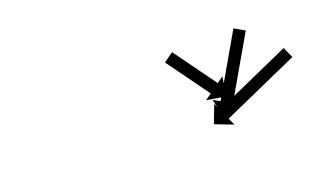

<svg xmlns="http://www.w3.org/2000/svg" viewBox="-36 -593 513 307"><g transform="rotate(-15 220.0 -439.5)"><path d="M378.8 -503.9C379 -504.3 379.2 -504.8 379.4 -505.2L361.3 -513.6C361.1 -513.2 360.9 -512.8 360.7 -512.4C360.2 -511.3 359.6 -510.1 359.1 -509C358.3 -507.2 357.5 -505.5 356.6 -503.7C355.6 -501.4 354.5 -499.1 353.4 -496.8C352.2 -494.1 350.9 -491.4 349.7 -488.7C348.2 -485.7 346.8 -482.7 345.4 -479.7C343.9 -476.4 342.4 -473.2 340.9 -470C339.4 -466.6 337.8 -463.3 336.2 -460C334.7 -456.6 333.1 -453.3 331.6 -450C330.1 -446.7 328.6 -443.5 327.1 -440.3C325.7 -437.3 324.2 -434.2 322.8 -431.2C321.6 -428.5 320.3 -425.8 319.1 -423.1C318 -420.8 316.9 -418.5 315.9 -416.3C315 -414.5 314.2 -412.7 313.4 -411C312.9 -409.8 312.3 -408.7 311.8 -407.6C311.6 -407.2 311.4 -406.8 311.2 -406.4L299.3 -411.9L310.5 -381.1L341.3 -392.3L329.4 -397.9C329.6 -398.3 329.7 -398.7 329.9 -399.1C330.5 -400.2 331 -401.4 331.5 -402.5C332.3 -404.3 333.2 -406 334 -407.8C335 -410.1 336.1 -412.4 337.2 -414.7C338.4 -417.4 339.7 -420.1 341 -422.8C342.4 -425.8 343.8 -428.8 345.2 -431.8C346.7 -435.1 348.2 -438.3 349.7 -441.5C351.3 -444.9 352.8 -448.2 354.4 -451.5C355.9 -454.9 357.5 -458.2 359 -461.5C360.5 -464.8 362 -468 363.6 -471.2C365 -474.2 366.4 -477.3 367.8 -480.3C369 -483 370.3 -485.7 371.6 -488.4C372.6 -490.7 373.7 -493 374.8 -495.3C375.6 -497 376.4 -498.8 377.2 -500.5C377.8 -501.7 378.3 -502.8 378.8 -503.9ZM439 -444.2C439.5 -444.5 440 -444.7 440.4 -445L430.7 -462.5C430.3 -462.2 429.8 -461.9 429.3 -461.7C428 -461 426.7 -460.2 425.4 -459.5C423.4 -458.4 421.3 -457.2 419.3 -456.1C416.6 -454.6 414 -453.2 411.4 -451.7C408.2 -450 405.1 -448.2 402 -446.5C398.5 -444.5 395 -442.6 391.5 -440.7C387.8 -438.6 384 -436.5 380.3 -434.4C376.5 -432.3 372.6 -430.2 368.8 -428C364.9 -425.9 361.1 -423.7 357.2 -421.6C353.5 -419.5 349.7 -417.5 346 -415.4C342.5 -413.4 339 -411.5 335.5 -409.6C332.4 -407.8 329.3 -406.1 326.2 -404.3C323.5 -402.9 320.9 -401.4 318.2 -399.9C316.2 -398.8 314.2 -397.7 312.1 -396.5C310.8 -395.8 309.5 -395.1 308.2 -394.4C307.7 -394.1 307.3 -393.8 306.8 -393.6L300.4 -405.1L291.4 -373.6L322.9 -364.6L316.5 -376.1C317 -376.4 317.4 -376.6 317.9 -376.9C319.2 -377.6 320.5 -378.3 321.8 -379.1C323.9 -380.2 325.9 -381.3 327.9 -382.5C330.6 -383.9 333.2 -385.4 335.9 -386.9C339 -388.6 342.1 -390.3 345.3 -392.1C348.7 -394 352.2 -396 355.7 -397.9C359.5 -400 363.2 -402 366.9 -404.1C370.8 -406.3 374.6 -408.4 378.5 -410.5C382.3 -412.7 386.2 -414.8 390 -417C393.8 -419 397.5 -421.1 401.2 -423.2C404.7 -425.1 408.2 -427.1 411.7 -429C414.8 -430.7 417.9 -432.5 421.1 -434.2C423.7 -435.7 426.4 -437.1 429 -438.6C431 -439.7 433.1 -440.9 435.1 -442C436.4 -442.7 437.7 -443.5 439 -444.2ZM257.2 -501.6C257 -501.8 256.8 -502.1 256.6 -502.3L241.4 -489.2C241.7 -489 241.9 -488.7 242.1 -488.5C242.7 -487.8 243.3 -487.1 243.9 -486.3C244.9 -485.3 245.8 -484.2 246.8 -483.1C248 -481.6 249.3 -480.2 250.5 -478.8C251.9 -477.1 253.4 -475.4 254.9 -473.7C256.5 -471.9 258.1 -470 259.7 -468.1C261.5 -466.1 263.2 -464.1 265 -462.1C266.8 -460 268.6 -457.9 270.4 -455.9C272.2 -453.8 274 -451.7 275.8 -449.6C277.5 -447.6 279.2 -445.6 281 -443.6C282.6 -441.7 284.2 -439.9 285.9 -438C287.3 -436.3 288.8 -434.6 290.2 -432.9C291.5 -431.5 292.7 -430.1 293.9 -428.7C294.9 -427.6 295.8 -426.5 296.8 -425.4C297.4 -424.7 298 -424 298.6 -423.3C298.8 -423 299.1 -422.8 299.3 -422.5L289.3 -413.9L322 -411.5L324.3 -444.2L314.4 -435.6C314.2 -435.9 314 -436.1 313.7 -436.4C313.1 -437.1 312.5 -437.8 311.9 -438.5C311 -439.6 310 -440.7 309.1 -441.8C307.8 -443.2 306.6 -444.6 305.4 -446C303.9 -447.7 302.4 -449.4 301 -451.1C299.4 -453 297.7 -454.8 296.1 -456.7C294.4 -458.7 292.6 -460.7 290.9 -462.7C289.1 -464.8 287.3 -466.9 285.5 -469C283.7 -471 281.9 -473.1 280.1 -475.2C278.3 -477.2 276.6 -479.2 274.9 -481.2C273.2 -483.1 271.6 -485 270 -486.8C268.5 -488.5 267.1 -490.2 265.6 -491.9C264.4 -493.3 263.1 -494.7 261.9 -496.2C260.9 -497.3 260 -498.4 259 -499.4C258.4 -500.2 257.8 -500.9 257.2 -501.6Z"/></g></svg>

Font: FRB American Cursive Just Arrows Extrabold
Style: Bold Italic
Weight: 800
Italic angle: -25°
Version: Version 2.0;Modular Font Editor K font №1